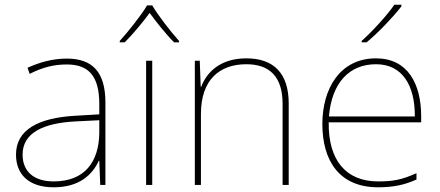

<svg xmlns="http://www.w3.org/2000/svg" viewBox="-20 -786 1871 816"><path d="M264 -537C205 -537 150 -522 97 -498L106 -472C163 -501 211 -512 264 -512C357 -512 402 -463 402 -343V-300L299 -294C142 -285 48 -234 48 -129C48 -45 102 10 208 10C316 10 372 -42 400 -103H402L406 0H428V-350C428 -480 373 -537 264 -537ZM301 -270 402 -275V-220C400 -99 341 -15 208 -15C123 -15 76 -58 76 -129C76 -222 165 -263 301 -270Z M627 -763H605C581 -722 526 -653 489 -612V-606H510C547 -643 588 -693 616 -731C644 -693 683 -643 720 -606H741V-612C704 -653 651 -722 627 -763ZM627 0V-528H601V0Z M1027 -538C915 -538 858 -478 835 -417H833L829 -528H808V0H834V-302C834 -446 912 -513 1027 -513C1124 -513 1181 -462 1181 -345V0H1207V-346C1207 -477 1141 -538 1027 -538Z M1686 -759V-766H1656C1627 -723 1562 -652 1517 -612V-606H1538C1591 -650 1651 -714 1686 -759ZM1578 -538C1424 -538 1350 -408 1350 -259C1350 -104 1421 10 1587 10C1651 10 1699 0 1750 -23V-50C1688 -22 1651 -15 1587 -15C1450 -15 1375 -105 1377 -266H1770V-291C1770 -430 1713 -538 1578 -538ZM1578 -513C1690 -513 1744 -423 1743 -291H1378C1390 -436 1466 -513 1578 -513Z"/></svg>

Font: Noto Sans Lao UI Thin
Style: Regular
Weight: 100
Designer: Monotype Design Team
Foundry: Monotype Imaging Inc.
Version: Version 2.000